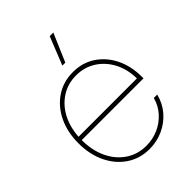

<svg xmlns="http://www.w3.org/2000/svg" viewBox="-213 -830 938 938"><g transform="rotate(-45 256.0 -360.5)"><path d="M258.8 7.8Q192.4 7.8 141.1 -26.6Q89.8 -61 61 -121.1Q32.2 -181.2 32.2 -257.8Q32.2 -335 61 -394.8Q89.8 -454.6 141.1 -489Q192.4 -523.4 258.8 -523.4Q325.2 -523.4 375.2 -490Q425.3 -456.5 453.4 -399.2Q481.4 -341.8 481.4 -269.5V-257.8H54.7Q54.7 -186.5 80.8 -131.6Q106.9 -76.7 153.1 -45.7Q199.2 -14.6 258.8 -14.6Q302.7 -14.6 341.8 -31.7Q380.9 -48.8 409.4 -80.3Q438 -111.8 449.2 -154.3H472.7Q460.9 -105.5 429.2 -68.8Q397.5 -32.2 353.3 -12.2Q309.1 7.8 258.8 7.8ZM55.2 -280.3H458.5Q457.5 -344.7 431.2 -394.5Q404.8 -444.3 359.9 -472.7Q314.9 -501 258.8 -501Q202.1 -501 157.7 -472.9Q113.3 -444.8 86.4 -395.3Q59.6 -345.7 55.2 -280.3ZM245.1 -582 303.2 -727.5H328.1L265.6 -582Z"/></g></svg>

Font: Inter Display Thin
Style: Regular
Weight: 100
Designer: Rasmus Andersson
Foundry: rsms
Version: Version 4.000;git-a52131595